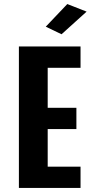

<svg xmlns="http://www.w3.org/2000/svg" viewBox="-20 -930 490 950"><path d="M73.5 0V-700H378.5V-594.5H216V-396.5H358V-291.5H216V-105.5H378.5V0ZM284.5 -760.5 206.5 -798 313 -910 408.5 -872.5Z"/></svg>

Font: Trispace Condensed SemiBold
Style: Regular
Weight: 600
Width: 3
Designer: Tyler Finck
Foundry: Etcetera Type Company
Version: Version 1.210; ttfautohint (v1.8.3)